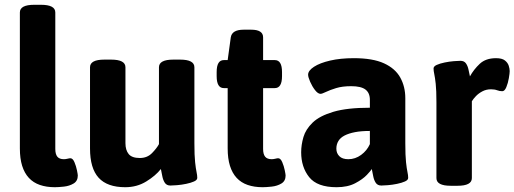

<svg xmlns="http://www.w3.org/2000/svg" viewBox="-20 -774 2149 802"><path d="M151 -754Q211 -754 211 -722V-152Q211 -130 219.5 -119.5Q228 -109 247 -109Q254 -109 262 -111Q270 -113 274 -113Q284 -113 291 -96.5Q298 -80 301.5 -62.5Q305 -45 305 -41Q305 -18 287.5 -7.5Q270 3 247 5.5Q224 8 209 8Q174 8 146.5 -1.5Q119 -11 100.5 -31Q82 -51 72.5 -81.5Q63 -112 63 -154V-722Q63 -754 123 -754Z M732 -525Q792 -525 792 -493V-176Q792 -124 795 -96.5Q798 -69 801 -55.5Q804 -42 804 -31Q804 -22 790.5 -16Q777 -10 757.5 -6Q738 -2 719.5 -0.5Q701 1 692 1Q676 1 668.5 -10.5Q661 -22 658 -38Q655 -54 652 -68Q630 -40 591 -16Q552 8 503 8Q428 8 392 -31.5Q356 -71 356 -154V-493Q356 -525 416 -525H444Q504 -525 504 -493V-176Q504 -147 517.5 -130.5Q531 -114 564 -114Q595 -114 615 -134.5Q635 -155 644 -172V-493Q644 -525 704 -525Z M1029 -650Q1079 -650 1079 -618V-523H1128Q1158 -523 1158 -473V-456Q1158 -406 1128 -406H1079V-152Q1079 -130 1087.5 -119.5Q1096 -109 1115 -109Q1122 -109 1130 -111Q1138 -113 1142 -113Q1152 -113 1159 -96.5Q1166 -80 1169.5 -62.5Q1173 -45 1173 -41Q1173 -18 1155.5 -7.5Q1138 3 1115 5.5Q1092 8 1077 8Q1042 8 1014.5 -1.5Q987 -11 968.5 -31Q950 -51 940.5 -81.5Q931 -112 931 -154V-406H915Q885 -406 885 -456V-473Q885 -523 915 -523H931L944 -618Q949 -650 998 -650Z M1458 -531Q1537 -531 1584 -509.5Q1631 -488 1652 -450Q1673 -412 1673 -364V-176Q1673 -124 1676 -96.5Q1679 -69 1682 -55.5Q1685 -42 1685 -31Q1685 -22 1671.5 -16Q1658 -10 1638.5 -6Q1619 -2 1600.5 -0.5Q1582 1 1573 1Q1557 1 1549.5 -10.5Q1542 -22 1539 -38Q1536 -54 1533 -68Q1530 -62 1512.5 -43.5Q1495 -25 1463.5 -8.5Q1432 8 1386 8Q1305 8 1271.5 -34Q1238 -76 1238 -138Q1238 -169 1247.5 -201.5Q1257 -234 1286 -262Q1315 -290 1372.5 -307Q1430 -324 1525 -324V-357Q1525 -386 1506.5 -400Q1488 -414 1447 -414Q1410 -414 1384 -406Q1358 -398 1341.5 -390Q1325 -382 1319 -382Q1308 -382 1296 -397.5Q1284 -413 1275.5 -432.5Q1267 -452 1267 -462Q1267 -479 1291.5 -495Q1316 -511 1359 -521Q1402 -531 1458 -531ZM1525 -227Q1489 -227 1463 -222Q1437 -217 1419.5 -208Q1402 -199 1393.5 -185Q1385 -171 1385 -153Q1385 -134 1397.5 -121.5Q1410 -109 1435 -109Q1464 -109 1488.5 -127Q1513 -145 1525 -172Z M2052 -531Q2077 -531 2089 -521.5Q2101 -512 2105 -499.5Q2109 -487 2109 -477Q2109 -468 2105.5 -447.5Q2102 -427 2095 -410Q2088 -393 2078 -393Q2067 -393 2056.5 -397Q2046 -401 2031 -401Q2011 -401 1995 -392.5Q1979 -384 1968 -372.5Q1957 -361 1951 -351V-30Q1951 2 1891 2H1863Q1803 2 1803 -30V-347Q1803 -397 1800 -424Q1797 -451 1794 -464.5Q1791 -478 1791 -488Q1791 -497 1804.5 -503Q1818 -509 1837.5 -513Q1857 -517 1875.5 -518.5Q1894 -520 1903 -520Q1919 -520 1926.5 -509Q1934 -498 1937 -483Q1940 -468 1943 -455Q1959 -484 1984 -507.5Q2009 -531 2052 -531Z"/></svg>

Font: Asap VF Beta
Style: Regular
Weight: 400
Designer: Pablo Cosgaya
Foundry: Pablo Cosgaya
Version: Version 1.007